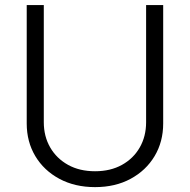

<svg xmlns="http://www.w3.org/2000/svg" viewBox="-20 -748 770 779"><path d="M365.7 11.2Q283.7 11.2 220.9 -22.5Q158.2 -56.2 123.3 -114.5Q88.4 -172.9 88.4 -247.1V-727.5H157.7V-252Q157.7 -194.8 183.6 -149.9Q209.5 -105 256.1 -79.1Q302.7 -53.2 365.7 -53.2Q428.2 -53.2 474.9 -79.1Q521.5 -105 547.1 -149.9Q572.8 -194.8 572.8 -252V-727.5H642.1V-247.1Q642.1 -172.9 607.2 -114.5Q572.3 -56.2 510 -22.5Q447.8 11.2 365.7 11.2Z"/></svg>

Font: Inter 16pt Light
Style: Regular
Weight: 300
Version: Version 4.001;git-66647c0bb